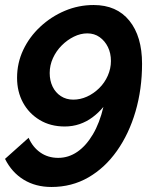

<svg xmlns="http://www.w3.org/2000/svg" viewBox="-35 -591 629 765"><path d="M170 154Q251 154 317 116Q383 78 431 10Q479 -58 505 -147Q531 -236 531 -337Q531 -446 480.5 -508.5Q430 -571 338 -571Q278 -571 223.5 -548Q169 -525 125.5 -484.5Q82 -444 57.5 -392Q33 -340 33 -281Q33 -226 56.5 -182.5Q80 -139 123 -113Q166 -87 223 -87Q254 -87 282 -96.5Q310 -106 334 -124Q358 -142 377 -165Q362 -101 335 -55.5Q308 -10 273 14Q238 38 197 38Q156 38 125.5 16.5Q95 -5 79 -42L-15 42Q12 96 59.5 125Q107 154 170 154ZM257 -194Q229 -194 207.5 -208Q186 -222 174.5 -246Q163 -270 163 -300Q163 -331 176 -359.5Q189 -388 211 -410Q233 -432 259.5 -445Q286 -458 313 -458Q341 -458 362 -443Q383 -428 395 -403.5Q407 -379 407 -348Q407 -318 394.5 -289.5Q382 -261 360 -239.5Q338 -218 311.5 -206Q285 -194 257 -194Z"/></svg>

Font: Raleway Thin
Style: Bold Italic
Weight: 700
Italic angle: -12°
Version: Version 4.026